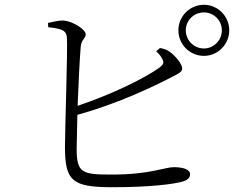

<svg xmlns="http://www.w3.org/2000/svg" viewBox="-20 -789 1040 804"><path d="M727 -662C727 -603 775 -555 834 -555C892 -555 940 -603 940 -662C940 -721 892 -769 834 -769C775 -769 727 -721 727 -662ZM758 -662C758 -704 792 -737 834 -737C875 -737 909 -704 909 -662C909 -620 875 -586 834 -586C792 -586 758 -620 758 -662ZM634 -574C644 -565 654 -554 659 -543C668 -527 665 -520 648 -506C582 -459 446 -393 305 -346C309 -444 314 -551 318 -593C321 -625 339 -628 339 -645C339 -666 284 -700 247 -703C227 -704 204 -698 181 -693L182 -675C236 -669 257 -663 260 -634C264 -584 252 -249 252 -172C253 -33 280 -5 450 -5C610 -5 708 -18 746 -29C764 -35 776 -43 776 -60C776 -79 748 -89 708 -89C670 -89 608 -58 448 -58C325 -58 301 -64 301 -165L304 -308C470 -354 612 -422 679 -456C716 -476 743 -484 743 -502C743 -522 712 -558 688 -574C678 -581 665 -585 650 -588Z"/></svg>

Font: Noto Serif HK Light
Style: Regular
Weight: 300
Designer: Ryoko NISHIZUKA 西塚涼子 (kana & ideographs); Frank Grießhammer (Latin, Greek & Cyrillic); Wenlong ZHANG 张文龙 (bopomofo); San
Foundry: Adobe
Version: Version 2.001;hotconv 1.1.0;makeotfexe 2.6.0